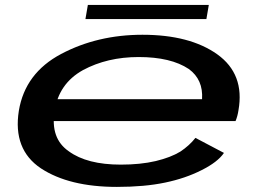

<svg xmlns="http://www.w3.org/2000/svg" viewBox="-20 -728 1036 754"><path d="M439 6 454.5 -81.5Q321.5 -81.5 250 -134Q177 -184.5 194.5 -292Q210.5 -399.5 305.5 -452.5Q401 -504 524.5 -504Q651 -504 721.5 -457Q778.5 -415.5 773.5 -338.5H187L172 -252.5H905Q913 -271.5 916.5 -295Q941.5 -437 833.5 -514.5Q725.5 -591.5 539.5 -591.5Q362.5 -591.5 220 -516Q78.5 -441 54 -293Q30 -141 140.5 -67Q251.5 6 439 6ZM454.5 -81.5 439 6Q548 6 628.5 -11Q708 -27.5 772 -60Q835 -91.5 859.5 -127.5L747.5 -186.5Q724 -156.5 688 -132.5Q650 -109.5 591.5 -95.5Q531.5 -81.5 454.5 -81.5ZM315.5 -653H790.5L800 -708.5H325Z"/></svg>

Font: Anybody ExtraExpanded Medium
Style: Italic
Weight: 500
Width: 8
Italic angle: -10°
Version: Version 1.113;gftools[0.9.25]